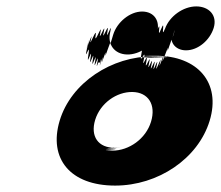

<svg xmlns="http://www.w3.org/2000/svg" viewBox="-20 -727 690 599"><path d="M423.3 -691C385.3 -691 345.2 -658 333.2 -619L328.7 -604C315.2 -560 334.4 -626 316.5 -574C298.9 -523 318.7 -591 303.2 -547C288.1 -504 310.1 -576 295.6 -535C282.3 -495 304.3 -570 291.6 -532H286.6C273 -494 294.6 -571 280.3 -534C265.9 -497 287.8 -575 273.5 -538C259.2 -501 280 -579 266 -543C252 -507 272.9 -585 259.2 -550C245.1 -514 266.2 -596 252.7 -565C239.3 -534 262.3 -616 251.9 -582C241.5 -548 265.3 -629 255.6 -594C246.2 -560 272.4 -639 263.7 -604C255 -569 283.7 -650 278.3 -616C272.9 -582 301.4 -662 293.1 -625C284.8 -588 312.3 -665 303.7 -627C295.1 -589 322.9 -667 315.3 -629C307.7 -591 332.9 -667 324 -628C314.1 -589 336.6 -558 376.3 -557C416 -556 458.2 -586 469.5 -623C481.1 -661 461.3 -691 423.3 -691ZM592.2 -707C551.2 -707 508.7 -676 495.1 -638C479.1 -599 498.4 -675 482.4 -636C466.5 -597 486.5 -672 470.5 -633C454.3 -593 471.9 -667 452.5 -623C433 -579 451 -651 435.2 -609C420.3 -567 440.4 -639 426.2 -596C412.1 -553 433.8 -624 420.6 -581C408.5 -538 430.9 -608 421.5 -561C412.1 -514 437.5 -584 429 -543C419.5 -502 444.8 -575 436.6 -535C428.3 -495 454.3 -570 445 -530C435.8 -490 461.4 -564 452.5 -525C443.6 -486 469.8 -562 460.9 -523C452 -484 477.5 -561 468.9 -523C460.6 -486 487.7 -565 479.3 -531C470.6 -496 496.1 -576 488.3 -544C480.2 -511 508.8 -598 503.2 -573C497.5 -548 525.1 -635 515.4 -603C515.4 -603 529.6 -653 519.6 -620C507.9 -582 532.2 -658 520.6 -620C509.2 -583 533.8 -660 522.5 -623C511.2 -586 532.7 -663 521.4 -626C509.8 -588 531.3 -665 519.7 -627C508.7 -591 531.8 -670 518.5 -633C504.8 -598 525.3 -570 560.3 -570C598.3 -570 635 -602 646.7 -640C658.6 -679 632.2 -707 592.2 -707ZM166 -350C201.4 -469 328.8 -552 458.5 -551C586.2 -550 327.5 -548 458.5 -548C586.5 -548 329.2 -547 459.2 -547C587.2 -547 330.9 -546 461.9 -546C590.9 -546 333.9 -546 465.2 -547C593.5 -548 337.8 -549 468.2 -550C596.5 -551 338.1 -553 467.1 -553C595.1 -553 670.7 -470 634 -350C597.9 -232 473.2 -148 339.2 -148C199.2 -148 130.9 -232 166 -350ZM276.9 -353C261.3 -302 286 -265 339.3 -266C390.6 -267 282.3 -266 335.3 -266C387.3 -266 277 -265 331 -265C382 -265 274.7 -264 327.4 -263C378.1 -262 271.8 -261 325.5 -260C377.2 -259 271.9 -258 326.6 -257C379.3 -256 275.6 -257 330.6 -257C382.6 -257 434.9 -294 451.1 -347C467.6 -401 442.2 -439 393.5 -440C343.8 -441 292.8 -405 276.9 -353Z"/></svg>

Font: Hussar Wojna
Style: 3Obl
Weight: 400
Designer: Robert Jablonski
Foundry: Cannot Into Space Fonts
Version: Version 1.01